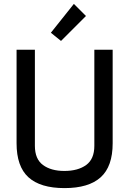

<svg xmlns="http://www.w3.org/2000/svg" viewBox="-20 -955 663 985"><path d="M464 -700H558V-220Q558 -101 496.5 -45.5Q435 10 311 10Q187 10 126 -45.5Q65 -101 65 -220V-700H159V-207Q159 -139 200.5 -108.5Q242 -78 310 -78Q380 -78 422 -108.5Q464 -139 464 -207ZM293 -745 241 -787 359 -935 421 -873Z"/></svg>

Font: Baumans
Style: Regular
Weight: 400
Designer: Henadij Zarechnjuk
Foundry: Cyreal (www.cyreal.org)
Version: Version 001.002